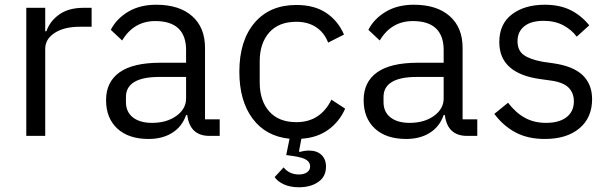

<svg xmlns="http://www.w3.org/2000/svg" viewBox="-20 -574 2579 811"><path d="M91 0V-541H171V-442H176Q191 -485 230.5 -513Q270 -541 333 -541H367V-461H317Q251 -461 211 -435Q171 -409 171 -368V0Z M428 -151Q428 -228 485 -268.5Q542 -309 657 -309H766V-363Q766 -423 733.5 -454Q701 -485 636 -485Q545 -485 496 -403L448 -448Q472 -495 521.5 -524.5Q571 -554 640 -554Q737 -554 791.5 -506Q846 -458 846 -372V-70H908V0H865Q782 0 771 -88H766Q749 -39 707.5 -13Q666 13 608 13Q523 13 475.5 -31Q428 -75 428 -151ZM766 -158V-249H653Q582 -249 547 -227.5Q512 -206 512 -165V-143Q512 -101 541.5 -78Q571 -55 622 -55Q684 -55 725 -84.5Q766 -114 766 -158Z M1438 -115Q1413 -59 1366 -25.5Q1319 8 1253 12L1243 65L1246 68Q1266 62 1286 62Q1318 62 1337.5 80Q1357 98 1357 130Q1357 172 1324.5 194.5Q1292 217 1243 217Q1205 217 1178.5 204.5Q1152 192 1140 174L1178 133Q1202 163 1243 163Q1263 163 1276.5 154Q1290 145 1290 129Q1290 112 1274.5 101.5Q1259 91 1218 85L1189 81L1203 12Q1103 2 1047 -73Q991 -148 991 -271Q991 -402 1055 -477.5Q1119 -553 1232 -553Q1308 -553 1358 -519.5Q1408 -486 1433 -428L1366 -394Q1350 -436 1315.5 -459Q1281 -482 1232 -482Q1157 -482 1117 -436.5Q1077 -391 1077 -315V-226Q1077 -149 1117 -103.5Q1157 -58 1232 -58Q1333 -58 1380 -153Z M1516 -151Q1516 -228 1573 -268.5Q1630 -309 1745 -309H1854V-363Q1854 -423 1821.5 -454Q1789 -485 1724 -485Q1633 -485 1584 -403L1536 -448Q1560 -495 1609.5 -524.5Q1659 -554 1728 -554Q1825 -554 1879.5 -506Q1934 -458 1934 -372V-70H1996V0H1953Q1870 0 1859 -88H1854Q1837 -39 1795.5 -13Q1754 13 1696 13Q1611 13 1563.5 -31Q1516 -75 1516 -151ZM1854 -158V-249H1741Q1670 -249 1635 -227.5Q1600 -206 1600 -165V-143Q1600 -101 1629.5 -78Q1659 -55 1710 -55Q1772 -55 1813 -84.5Q1854 -114 1854 -158Z M2068 -93 2126 -140Q2158 -98 2197 -76.5Q2236 -55 2286 -55Q2342 -55 2373 -79Q2404 -103 2404 -146Q2404 -182 2381 -204.5Q2358 -227 2305 -234L2262 -240Q2089 -264 2089 -396Q2089 -473 2142.5 -513.5Q2196 -554 2281 -554Q2344 -554 2389.5 -531.5Q2435 -509 2469 -467L2416 -419Q2395 -448 2359.5 -467Q2324 -486 2276 -486Q2223 -486 2194.5 -463Q2166 -440 2166 -400Q2166 -361 2192 -342Q2218 -323 2273 -313L2315 -307Q2401 -295 2441 -256.5Q2481 -218 2481 -155Q2481 -77 2427.5 -32Q2374 13 2281 13Q2210 13 2158 -14.5Q2106 -42 2068 -93Z"/></svg>

Font: IBM Plex Sans JP
Style: Regular
Weight: 400
Designer: Mike Abbink; Paul van der Laan; Pieter van Rosmalen; Wujin Sim; Yejin Wi; Jinhee Kim; Boomi Park; Yona Kim; Kichan Ma
Foundry: Sandoll Inc.
Version: Version 1.000